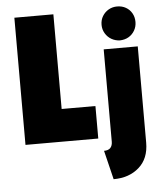

<svg xmlns="http://www.w3.org/2000/svg" viewBox="-57 -685 788 940"><g transform="rotate(-5 337.0 -215.5)"><path d="M47.9 0V-625H239.6V-159.7H405.6V0ZM463.2 204.9 428.5 62.5Q450 62.5 460.1 51.4Q470.1 40.3 470.1 20.8V-432.6H637.5V40.3Q637.5 118.8 588.5 161.8Q539.6 204.9 463.2 204.9ZM553.5 -469.4Q530.6 -470.1 511.8 -480.9Q493.1 -491.7 481.6 -510.8Q470.1 -529.9 470.1 -552.8Q470.1 -577.1 481.6 -595.8Q493.1 -614.6 511.8 -625.3Q530.6 -636.1 553.5 -636.1Q577.8 -636.1 596.5 -625.3Q615.3 -614.6 626 -595.8Q636.8 -577.1 636.8 -552.8Q636.8 -529.9 625.7 -510.8Q614.6 -491.7 596.2 -480.9Q577.8 -470.1 553.5 -469.4Z"/></g></svg>

Font: Afacad Flux Black
Style: Regular
Weight: 900
Designer: Kristian Moeller
Foundry: Dicotype
Version: Version 1.100